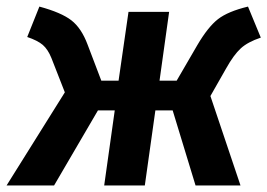

<svg xmlns="http://www.w3.org/2000/svg" viewBox="-46 -566 816 586"><path d="M710.9 -545.9 750 -451.2Q710.4 -438 689 -418.5Q667.5 -398.9 644 -356.9L596.2 -272.9L688 0H550.8L481 -229H428.2L396 0H272L304.2 -229H252.9L119.1 0H-25.9L151.9 -284.2L110.8 -389.2Q100.1 -415.5 84.5 -429Q68.8 -442.4 37.1 -453.1L74.2 -545.9Q141.1 -527.8 171.9 -503.9Q202.6 -480 221.2 -430.2L263.2 -319.8H315.9L346.2 -529.8H470.2L440.9 -319.8H493.2L556.2 -428.2Q588.9 -483.9 619.4 -507.6Q649.9 -531.2 710.9 -545.9Z"/></svg>

Font: FiraGO SemiBold
Style: Italic
Weight: 600
Italic angle: -8°
Designer: bBox Type GmbH
Foundry: bBox Type GmbH
Version: Version 1.001;PS 001.001;hotconv 1.0.88;makeotf.lib2.5.64775